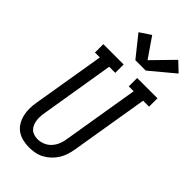

<svg xmlns="http://www.w3.org/2000/svg" viewBox="-300 -1055 1136 1136"><g transform="rotate(45 267.5 -487.5)"><path d="M202 8Q175 8 148.5 1.5Q122 -5 101 -20Q80 -35 67 -57.5Q54 -80 48 -105.5Q42 -131 42.5 -159Q43 -187 48 -214L123 -665H82V-735H252V-665H201L125 -203Q122 -187 121 -170.5Q120 -154 122 -138Q124 -122 130 -107.5Q136 -93 146.5 -82.5Q157 -72 172.5 -67Q188 -62 204 -62Q227 -62 250 -71.5Q273 -81 289.5 -99.5Q306 -118 315 -141Q324 -164 327 -187L406 -665H365V-735H535V-665H485L404 -176Q400 -152 392.5 -128Q385 -104 371.5 -82.5Q358 -61 339 -43Q320 -25 297.5 -13Q275 -1 250.5 3.5Q226 8 202 8ZM283 -802 179 -932 248 -978 334 -853 461 -983 520 -927 370 -802Z"/></g></svg>

Font: Iosevka Curly Slab Oblique
Style: Regular
Weight: 400
Italic angle: -9°
Monospace: yes
Designer: Belleve Invis
Foundry: Belleve Invis
Version: Version 11.1.0; ttfautohint (v1.8.3)